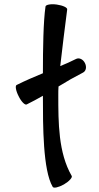

<svg xmlns="http://www.w3.org/2000/svg" viewBox="-20 -837 457 886"><path d="M103 -355C128 -367 153 -381 178 -395C178 -255 178 -52 223 25C227 33 250 28 275 14C299 0 315 -18 311 -25C249 -132 249 -271 249 -400C249 -411 249 -424 250 -438C287 -461 324 -482 363 -502C377 -509 381 -528 372 -546C363 -564 345 -572 331 -565C307 -553 283 -542 258 -532C267 -615 280 -713 290 -793C292 -802 270 -812 242 -816C214 -820 191 -815 190 -807C180 -738 178 -614 178 -499C137 -482 97 -465 57 -445C49 -442 53 -418 66 -393C78 -368 95 -351 103 -355Z"/></svg>

Font: Nupuram Medium
Style: Regular
Weight: 500
Designer: Santhosh Thottingal (santhosh.thottingal@gmail.com)
Foundry: SMC
Version: Version 1.000